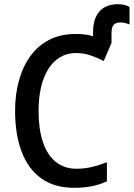

<svg xmlns="http://www.w3.org/2000/svg" viewBox="-20 -886 638 916"><path d="M541 -866Q560 -866 575 -862Q590 -858 598 -853V-769Q592 -772 579.5 -775.5Q567 -779 553 -779Q533 -779 522.5 -767.5Q512 -756 512 -727V-681L475 -595Q446 -610 413 -621.5Q380 -633 343 -633Q300 -633 266.5 -613Q233 -593 210 -556Q187 -519 175.5 -468.5Q164 -418 164 -356Q164 -271 184.5 -209Q205 -147 245.5 -114Q286 -81 345 -81Q384 -81 419 -89.5Q454 -98 490 -112V-21Q455 -5 418 2.5Q381 10 333 10Q240 10 177.5 -34.5Q115 -79 83.5 -161.5Q52 -244 52 -357Q52 -437 71 -504Q90 -571 126.5 -620.5Q163 -670 217 -697Q271 -724 342 -724Q363 -724 384 -721.5Q405 -719 424 -713V-732Q424 -778 438.5 -807.5Q453 -837 479.5 -851.5Q506 -866 541 -866Z"/></svg>

Font: Noto Sans Display SemiCondensed Medium
Style: Regular
Weight: 500
Width: 4
Designer: Monotype Design Team
Foundry: Monotype Imaging Inc.
Version: Version 2.003